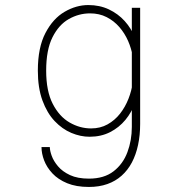

<svg xmlns="http://www.w3.org/2000/svg" viewBox="-20 -531 690 761"><path d="M332.5 210Q282 210 246.2 195.2Q210.5 180.5 188 156.5Q165.5 132.5 155 105Q144.5 77.5 144.5 52H177.5Q177.5 66 185 86.8Q192.5 107.5 210 128.2Q227.5 149 257.5 163Q287.5 177 332.5 177Q392.5 177 430 148Q467.5 119 485 72.2Q502.5 25.5 502.5 -28V-388V-500H535.5V-40Q535.5 5 527.2 43.5Q519 82 502.8 112.8Q486.5 143.5 462.2 165.2Q438 187 405.5 198.5Q373 210 332.5 210ZM335 11Q299 11 262.8 -4.2Q226.5 -19.5 196.5 -51.2Q166.5 -83 148.2 -132.8Q130 -182.5 130 -251Q130 -342.5 160 -400Q190 -457.5 236 -484.2Q282 -511 330 -511Q375 -511 411.5 -493.8Q448 -476.5 474 -447.8Q500 -419 514 -383.8Q528 -348.5 528 -312L506 -307Q501 -338 487.8 -368.5Q474.5 -399 453 -423.8Q431.5 -448.5 402.5 -463.2Q373.5 -478 337 -478Q292.5 -478 252.8 -455.5Q213 -433 188 -383.2Q163 -333.5 163 -251Q163 -170 189 -119.5Q215 -69 255.8 -45.5Q296.5 -22 341 -22Q377.5 -22 406.2 -38Q435 -54 455.8 -80.5Q476.5 -107 489.2 -139.5Q502 -172 506 -205L528 -199Q528 -161 515 -123.5Q502 -86 477 -55.8Q452 -25.5 416.2 -7.2Q380.5 11 335 11Z"/></svg>

Font: Trispace Thin
Style: Regular
Weight: 100
Designer: Tyler Finck
Foundry: Etcetera Type Company
Version: Version 1.210